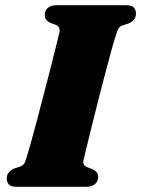

<svg xmlns="http://www.w3.org/2000/svg" viewBox="-20 -720 544 740"><path d="M302.5 -105.5Q299 -92.5 303 -86Q307 -79.5 315 -76L335.5 -68.5Q358.5 -58 358.5 -38.5Q358.5 -21.5 346.5 -10.8Q334.5 0 312 0H45.5Q22 0 14 -9.2Q6 -18.5 6 -32.5Q6 -47 14.8 -56.5Q23.5 -66 34.5 -70.5L57 -77.5Q67 -81.5 72 -88Q77 -94.5 82 -111.5Q88 -130.5 98.5 -168Q109 -205.5 121.8 -253.8Q134.5 -302 148 -353.8Q161.5 -405.5 173.8 -453.5Q186 -501.5 195.2 -538.5Q204.5 -575.5 208.5 -593Q213.5 -617 195.5 -624L175 -631.5Q152.5 -641.5 152.5 -661.5Q152.5 -679 164.2 -689.5Q176 -700 199 -700H464.5Q488 -700 496 -690.8Q504 -681.5 504 -667.5Q504 -653.5 495.5 -643.8Q487 -634 475.5 -629.5L453 -622.5Q442.5 -618.5 438 -612Q433.5 -605.5 428 -588Q421.5 -569.5 410.2 -529Q399 -488.5 385.2 -436Q371.5 -383.5 357.5 -328.5Q343.5 -273.5 331.5 -225Q319.5 -176.5 311.8 -144.2Q304 -112 302.5 -105.5Z"/></svg>

Font: Fraunces 9pt S000 Black
Style: Italic
Weight: 900
Italic angle: -16°
Version: Version 1.000; ttfautohint (v1.8.3)